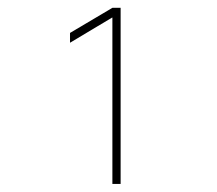

<svg xmlns="http://www.w3.org/2000/svg" viewBox="-20 -750 540 478"><path d="M258.8 -706.1 154.3 -643.6V-668L259.8 -730.5H280.3V-292H259.8V-706.1Z"/></svg>

Font: Mgen+ 1m thin
Style: Regular
Weight: 100
Designer: [Source Han Sans]
Ryoko NISHIZUKA  (kana & ideographs); Paul D. Hunt (Latin, Greek & Cyrillic); Wenlong ZHANG  (bopomofo
Version: Version 1.059.20150602